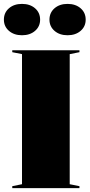

<svg xmlns="http://www.w3.org/2000/svg" viewBox="-43 -966 460 986"><path d="M365 -708V-698L315 -688V-20L365 -10V0H20V-10L70 -20V-688L20 -698V-708ZM304 -946Q345 -946 371 -923.5Q397 -901 397 -865Q397 -830 371 -807.5Q345 -785 304 -785Q263 -785 237 -807.5Q211 -830 211 -865Q211 -901 237 -923.5Q263 -946 304 -946ZM70 -946Q111 -946 137 -923.5Q163 -901 163 -865Q163 -830 137 -807.5Q111 -785 70 -785Q29 -785 3 -807.5Q-23 -830 -23 -865Q-23 -901 3 -923.5Q29 -946 70 -946Z"/></svg>

Font: Kalnia
Style: Bold
Weight: 700
Designer: Frida Medrano
Foundry: Frida Medrano
Version: Version 1.105